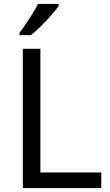

<svg xmlns="http://www.w3.org/2000/svg" viewBox="-20 -964 564 984"><path d="M97 0V-714H187V-80H499V0ZM281 -944V-934Q269 -916 244 -887.5Q219 -859 190.5 -830.5Q162 -802 138 -784H80V-796Q95 -815 112.5 -841Q130 -867 147 -894.5Q164 -922 175 -944Z"/></svg>

Font: Noto IKEA Simplified Chinese
Style: Regular
Weight: 400
Designer: Monotype Design Team
Foundry: Monotype Imaging Inc.
Version: Version 1.100